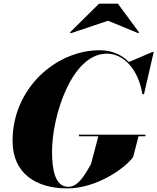

<svg xmlns="http://www.w3.org/2000/svg" viewBox="-20 -1040 876 1070"><path d="M582 -924.5 750.5 -855 755 -859.5 637 -1019.5H532L370 -859.5L374.5 -854.5ZM420 -289.5V-280.5H528L487 -125C452 -63 415 1 361 1C287 1 270 -93 270 -195C270 -397 381 -741 575 -741C667 -741 750 -658 773.5 -515H782.5L836.5 -750H828.5L698.5 -694.5C657.5 -736 602.5 -760 535 -760C292 -760 50 -548 50 -255C50 -72 182 10 355 10C518 10 677 -102 722 -165L752 -280.5H790V-289.5Z"/></svg>

Font: Bodoni* 24pt Fatface
Style: Italic
Weight: 900
Italic angle: -13°
Version: Version 2.3